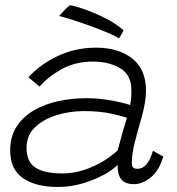

<svg xmlns="http://www.w3.org/2000/svg" viewBox="-20 -714 688 745"><path d="M205.5 11.5Q118.5 11.5 69 -22.8Q19.5 -57 19.5 -130.5Q19.5 -184 44.2 -222.5Q69 -261 111 -285.5Q153 -310 205.8 -321.5Q258.5 -333 314.5 -333Q352.5 -333 388.8 -327.8Q425 -322.5 451.2 -316Q477.5 -309.5 485 -306.5Q491 -336 489.5 -369.5Q488.5 -424.5 445.5 -449.8Q402.5 -475 340.5 -475Q272.5 -475 220.2 -446.2Q168 -417.5 133.5 -378L90 -414Q135 -463.5 203.2 -496.2Q271.5 -529 352.5 -529Q440 -529 493.2 -487Q546.5 -445 546.5 -361.5Q546.5 -339.5 541.8 -312.5Q537 -285.5 529 -256.5Q515 -209.5 503.2 -162.8Q491.5 -116 491.5 -83Q491.5 -68 497.2 -63.5Q503 -59 514 -59Q553 -59 573.5 -129L613.5 -106.5Q597.5 -52 565.2 -25.8Q533 0.5 500 0.5Q465.5 0.5 450.8 -17.8Q436 -36 436 -74.5Q419.5 -56 383.5 -36.2Q347.5 -16.5 300.8 -2.5Q254 11.5 205.5 11.5ZM222 -41Q279 -41 336.5 -66Q394 -91 436.5 -130.5Q447 -171 455.5 -200.2Q464 -229.5 472.5 -257Q457.5 -262.5 412.8 -272.8Q368 -283 305 -283Q251.5 -283 200.5 -267.5Q149.5 -252 116.2 -220.5Q83 -189 83 -140.5Q83 -85.5 118.2 -63.2Q153.5 -41 222 -41ZM251 -693.5Q261 -693 286.8 -685Q312.5 -677 344.8 -663.8Q377 -650.5 407.8 -633Q438.5 -615.5 459.5 -596Q457 -591 450.5 -579.5Q444 -568 441.5 -565.5Q425 -575.5 396 -587.8Q367 -600 332.8 -612.5Q298.5 -625 265.8 -635.5Q233 -646 209.5 -652Q216.5 -660 228.8 -673Q241 -686 251 -693.5Z"/></svg>

Font: Grandstander ExtraLight
Style: Italic
Weight: 200
Italic angle: -15°
Designer: Tyler Finck
Foundry: Etcetera Type Co
Version: Version 1.200; ttfautohint (v1.8.3)